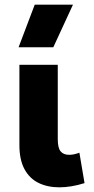

<svg xmlns="http://www.w3.org/2000/svg" viewBox="-20 -787 400 821"><path d="M234 14Q183 14 144.5 -5Q106 -24 84.5 -64Q63 -104 63 -166.5V-510H227V-192Q227 -154.5 239.2 -139.8Q251.5 -125 275.5 -125Q285.5 -125 296.5 -127.2Q307.5 -129.5 319.5 -134L341.5 -4Q313 5 285.8 9.5Q258.5 14 234 14ZM59.5 -585 128.5 -767H292L208 -585Z"/></svg>

Font: Geologica Thin Roman
Style: Bold
Weight: 700
Version: Version 1.010;gftools[0.9.28]